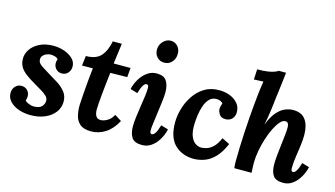

<svg xmlns="http://www.w3.org/2000/svg" viewBox="-87 -1062 2399 1373"><g transform="rotate(15 1113.0 -376.0)"><path d="M200 11Q152 11 111.5 -3Q71 -17 46 -43.5Q21 -70 21 -105Q21 -136 39.5 -155.5Q58 -175 85 -175Q112 -175 129 -157Q146 -139 146 -113Q146 -106 144.5 -98.5Q143 -91 140 -83Q145 -73 166.5 -64Q188 -55 203 -55Q247 -55 264.5 -74Q282 -93 282 -117Q282 -136 267.5 -150.5Q253 -165 230 -179Q207 -193 181 -208Q134 -235 103 -258Q72 -281 57.5 -306.5Q43 -332 43 -367Q43 -402 65 -435Q87 -468 129.5 -489.5Q172 -511 233 -511Q273 -511 311.5 -498Q350 -485 375.5 -460.5Q401 -436 401 -401Q401 -375 384 -355Q367 -335 338 -335Q311 -335 294.5 -353.5Q278 -372 278 -396Q278 -404 279.5 -411Q281 -418 284 -425Q276 -436 259.5 -440.5Q243 -445 229 -445Q215 -445 199.5 -439Q184 -433 173 -421.5Q162 -410 162 -393Q162 -379 168.5 -368.5Q175 -358 195 -344.5Q215 -331 255 -307Q288 -288 322.5 -266Q357 -244 380.5 -214.5Q404 -185 404 -143Q404 -98 377 -63Q350 -28 304 -8.5Q258 11 200 11Z M699 -651 679 -500H804L798 -431L673 -429Q669 -393 664 -351.5Q659 -310 655.5 -270.5Q652 -231 649.5 -199.5Q647 -168 647 -151Q647 -138 650 -122.5Q653 -107 663 -96Q673 -85 695 -85Q703 -85 718.5 -89.5Q734 -94 752 -107Q770 -120 785 -148L836 -116Q802 -52 753 -20.5Q704 11 648 11Q593 11 565.5 -12Q538 -35 529 -72.5Q520 -110 521 -151Q523 -185 526 -231.5Q529 -278 534 -329.5Q539 -381 544 -428L464 -427L473 -500Q547 -500 582.5 -539Q618 -578 632 -651Z M997 -511Q1049 -511 1069.5 -479.5Q1090 -448 1090 -395Q1090 -371 1085 -330Q1080 -289 1074 -244Q1068 -199 1063 -162Q1058 -125 1058 -108Q1058 -92 1063 -87Q1068 -82 1073 -82Q1085 -82 1097 -99Q1109 -116 1122 -161L1176 -145Q1172 -124 1160.5 -97Q1149 -70 1130 -45.5Q1111 -21 1084.5 -5Q1058 11 1024 11Q969 11 948.5 -19Q928 -49 928 -102Q928 -131 933 -171Q938 -211 944.5 -253Q951 -295 956 -331.5Q961 -368 961 -392Q961 -409 956 -413.5Q951 -418 945 -418Q934 -418 922 -401Q910 -384 897 -339L843 -355Q847 -376 859 -403Q871 -430 890.5 -454.5Q910 -479 936.5 -495Q963 -511 997 -511ZM1032 -763Q1065 -763 1085.5 -739Q1106 -715 1104 -680Q1103 -646 1081 -622.5Q1059 -599 1026 -599Q992 -599 971.5 -622.5Q951 -646 952 -680Q954 -715 978 -739Q1002 -763 1032 -763Z M1458 -511Q1504 -511 1540.5 -496Q1577 -481 1598.5 -454.5Q1620 -428 1620 -391Q1620 -361 1602.5 -342Q1585 -323 1556 -322Q1522 -321 1508 -342.5Q1494 -364 1494 -381Q1494 -390 1496.5 -401.5Q1499 -413 1504 -423Q1500 -432 1487 -438.5Q1474 -445 1456 -445Q1424 -445 1403.5 -423.5Q1383 -402 1371.5 -369Q1360 -336 1355 -299.5Q1350 -263 1349 -233Q1347 -179 1359 -146Q1371 -113 1391 -98Q1411 -83 1432 -81Q1451 -80 1475 -86.5Q1499 -93 1524 -115.5Q1549 -138 1569 -185L1626 -157Q1598 -92 1563 -55.5Q1528 -19 1489 -4.5Q1450 10 1408 11Q1320 10 1266 -43Q1212 -96 1212 -207Q1212 -255 1227 -308Q1242 -361 1272.5 -407Q1303 -453 1349 -482Q1395 -511 1458 -511Z M2069 11Q2014 11 1994 -19Q1974 -49 1974 -102Q1974 -132 1978 -169.5Q1982 -207 1986.5 -246Q1991 -285 1995 -319.5Q1999 -354 1999 -377Q1999 -392 1996 -401.5Q1993 -411 1987 -415Q1981 -419 1971 -419Q1953 -419 1933.5 -397Q1914 -375 1895.5 -337.5Q1877 -300 1862.5 -254.5Q1848 -209 1839.5 -161.5Q1831 -114 1831 -72Q1831 -59 1832 -35.5Q1833 -12 1834 0H1706Q1704 -21 1703.5 -29.5Q1703 -38 1703 -48Q1703 -97 1705 -152.5Q1707 -208 1710 -264.5Q1713 -321 1717 -375Q1721 -429 1725.5 -476Q1730 -523 1734 -559Q1736 -576 1739.5 -604Q1743 -632 1747 -652L1677 -649L1681 -725Q1728 -725 1759 -730Q1790 -735 1808 -742Q1826 -749 1833 -755H1887Q1884 -726 1879 -686Q1874 -646 1869.5 -608.5Q1865 -571 1862 -551Q1861 -543 1859 -522.5Q1857 -502 1853 -474Q1849 -446 1844.5 -416.5Q1840 -387 1834 -360H1835Q1858 -420 1887 -453Q1916 -486 1947 -498.5Q1978 -511 2006 -511Q2070 -511 2099 -469.5Q2128 -428 2128 -357Q2128 -321 2122 -277Q2116 -233 2109.5 -189Q2103 -145 2103 -108Q2103 -92 2107.5 -87Q2112 -82 2118 -82Q2129 -82 2141 -99Q2153 -116 2166 -161L2220 -145Q2216 -124 2204.5 -97Q2193 -70 2174 -45.5Q2155 -21 2129 -5Q2103 11 2069 11Z"/></g></svg>

Font: Lora Italic
Style: Italic
Weight: 400
Italic angle: -3°
Designer: Olga Karpushina, Alexei Vanyashin (Cyrillic)
Foundry: Cyreal
Version: Version 2.210; ttfautohint (v1.8.1.43-b0c9)